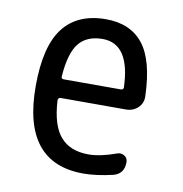

<svg xmlns="http://www.w3.org/2000/svg" viewBox="-66 -592 633 665"><g transform="rotate(10 250.0 -260.0)"><path d="M254.9 -460.9Q200.2 -460.9 171.9 -426.3Q143.6 -391.6 137.7 -307.6Q137.7 -299.8 146.5 -299.8H346.7Q355.5 -299.8 356.4 -307.6Q351.6 -460.9 254.9 -460.9ZM269.5 9.8Q54.7 9.8 54.7 -259.8Q54.7 -400.4 105 -465.3Q155.3 -530.3 254.9 -530.3Q340.8 -530.3 385.7 -473.6Q430.7 -417 434.6 -291Q435.5 -266.6 418.5 -250.5Q401.4 -234.4 377 -234.4H146.5Q138.7 -234.4 137.7 -224.6Q142.6 -136.7 176.8 -97.7Q210.9 -58.6 275.4 -58.6Q316.4 -58.6 373 -79.1Q386.7 -84 398.4 -76.7Q410.2 -69.3 410.2 -54.7Q410.2 -13.7 373 -3.9Q314.5 9.8 269.5 9.8Z"/></g></svg>

Font: Rounded Mgen+ 2m regular
Style: Regular
Weight: 400
Designer: [Source Han Sans]
Ryoko NISHIZUKA  (kana & ideographs); Paul D. Hunt (Latin, Greek & Cyrillic); Wenlong ZHANG  (bopomofo
Version: Version 1.059.20150602